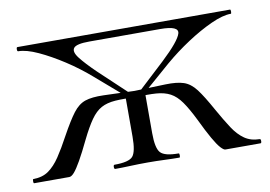

<svg xmlns="http://www.w3.org/2000/svg" viewBox="-52 -463 762 541"><g transform="rotate(-10 329.5 -193.0)"><path d="M310.2 -191 222.2 -267Q190.2 -295 153.2 -319Q116.2 -343 82.6 -358.5Q49 -374 26 -374Q23.2 -374 23.2 -380Q23.2 -386 26 -386H634.2Q636.2 -386 636.2 -380Q636.2 -374 634.2 -374Q611.2 -374 577.2 -358.5Q543.2 -343 506.6 -319Q470 -295 437.2 -267L350 -191L338.2 -198L421.6 -275.4Q473.2 -324 479.2 -345.1Q485.2 -366.2 431.2 -366.2H228.2Q191.2 -366.2 183.4 -356.2Q175.6 -346.2 190.6 -326.8Q205.6 -307.4 234.6 -279.4L321.2 -198ZM5.8 0Q3.8 0 3.8 -6Q3.8 -12 5.8 -12Q32 -12.2 49.5 -24.6Q67 -37 82.4 -59.9Q97.8 -82.8 115.6 -116Q138.2 -157 153.8 -177.5Q169.4 -198 188.7 -204.5Q208 -211 241 -210Q274 -209 332.2 -207L331.2 -189Q295.4 -191 271.4 -189.3Q247.4 -187.6 231.1 -178.7Q214.8 -169.8 200.7 -149.8Q186.6 -129.8 170 -96Q153.2 -61 141.1 -39.8Q129 -18.6 120.9 -9.3Q112.8 0 106.4 0ZM237.8 0Q234.8 0 234.8 -6Q234.8 -12 237.8 -12Q279.2 -12 290.4 -25Q301.6 -38 301.6 -81V-198H357.8V-81Q357.8 -38 369.8 -25Q381.8 -12 421.4 -12Q423.6 -12 423.6 -6Q423.6 0 421.4 0Q402 0 378.5 -1Q355 -2 331.2 -2Q305.6 -2 281.5 -1Q257.4 0 237.8 0ZM553 0Q548.2 0 539.7 -9.3Q531.2 -18.6 519.1 -39.8Q507 -61 490.2 -96Q473.6 -129.8 459.5 -149.8Q445.4 -169.8 428.7 -178.7Q412 -187.6 388.4 -189.3Q364.8 -191 328.2 -189L327.2 -207Q385.4 -209 418.4 -210Q451.4 -211 470.7 -204.5Q490 -198 505.6 -177.5Q521.2 -157 543.8 -116Q562.4 -82.8 577.4 -59.9Q592.4 -37 610.3 -24.6Q628.2 -12.2 653.6 -12Q656.4 -12 656.4 -6Q656.4 0 653.6 0Z"/></g></svg>

Font: Cormorant Infant Light
Style: Regular
Weight: 300
Designer: Christian Thalmann (Catharsis Fonts)
Foundry: Catharsis Fonts
Version: Version 4.001